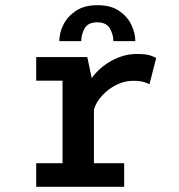

<svg xmlns="http://www.w3.org/2000/svg" viewBox="-20 -720 690 740"><path d="M119.5 0V-91H221V-409H119.5V-500H316.5L333.5 -419Q363.5 -460.5 410.5 -486.2Q457.5 -512 507.5 -512Q542.5 -512 559.8 -506Q577 -500 582 -496.5L556 -395Q551.5 -398.5 535.8 -403.5Q520 -408.5 493 -408.5Q459.5 -408.5 428.2 -392.8Q397 -377 373.8 -351.8Q350.5 -326.5 342 -298V-91H458.5V0ZM355.5 -700Q407 -700 439 -678.2Q471 -656.5 486.2 -624.5Q501.5 -592.5 501.5 -561.5H417Q417 -586.5 403.5 -610.2Q390 -634 354.5 -634Q319 -634 306 -610.2Q293 -586.5 293 -561.5H208.5Q208.5 -592.5 224.2 -624.5Q240 -656.5 272.5 -678.2Q305 -700 355.5 -700Z"/></svg>

Font: Trispace Medium
Style: Regular
Weight: 500
Designer: Tyler Finck
Foundry: Etcetera Type Company
Version: Version 1.210; ttfautohint (v1.8.3)